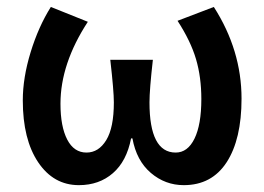

<svg xmlns="http://www.w3.org/2000/svg" viewBox="-20 -523 764 555"><path d="M208 12.2Q134.8 12.2 90.3 -54Q45.9 -120.1 45.9 -232.9Q45.9 -298.3 68.6 -372.3Q91.3 -446.3 127 -502.9L233.9 -460Q154.8 -338.9 154.8 -223.1Q154.8 -157.2 174.3 -119.6Q193.8 -82 230 -82Q265.1 -82 287.1 -117.9Q309.1 -153.8 309.1 -227.1Q309.1 -259.8 298.8 -350.1H421.9Q412.1 -263.7 412.1 -227.1Q412.1 -82 487.8 -82Q522.5 -82 542.2 -122.3Q562 -162.6 562 -236.8Q562 -299.8 546.6 -352.1Q531.2 -404.3 493.2 -462.9L598.1 -502.9Q678.2 -377.9 678.2 -237.8Q678.2 -120.6 635.3 -54.2Q592.3 12.2 511.2 12.2Q457.5 12.2 416 -23.2Q374.5 -58.6 362.8 -123H358.9Q346.2 -57.1 306.4 -22.5Q266.6 12.2 208 12.2Z"/></svg>

Font: Source Sans 3 Semibold
Style: Regular
Weight: 600
Designer: Paul D. Hunt
Foundry: Adobe
Version: Version 3.052;hotconv 1.1.0;makeotfexe 2.6.0